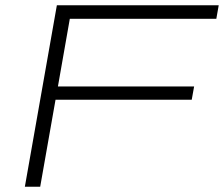

<svg xmlns="http://www.w3.org/2000/svg" viewBox="-20 -706 847 726"><path d="M74 0 195 -686H807L798 -635H244L199 -379H714L705 -329H190L132 0Z"/></svg>

Font: Archivo Expanded Thin
Style: Italic
Weight: 250
Width: 7
Italic angle: -10°
Designer: Hector Gatti
Foundry: Omnibus-Type
Version: Version 2.001